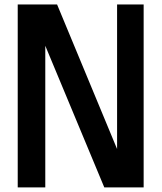

<svg xmlns="http://www.w3.org/2000/svg" viewBox="-20 -625 714 845"><path d="M439 199.8H612.2V-605.4H495.3V30.9L231.2 -605.4H58V199.8H179.3V-423.6Z"/></svg>

Font: PleaseOptimize
Style: Demi-Bold
Weight: 600
Version: Version 001.000